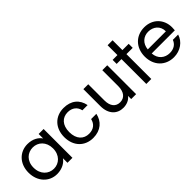

<svg xmlns="http://www.w3.org/2000/svg" viewBox="122 -1663 2595 2595"><g transform="rotate(-45 1420.0 -365.0)"><path d="M303 10C404 10 475 -36 509 -87V0H604V-551H509V-465C476 -516 406 -562 305 -562C156 -562 42 -449 42 -278C42 -106 156 10 303 10ZM138 -278C138 -407 224 -479 324 -479C423 -479 509 -404 509 -276C509 -148 423 -72 324 -72C224 -72 138 -148 138 -278Z M994 -562C836 -562 723 -451 723 -276C723 -101 836 10 994 10C1138 10 1229 -73 1253 -192H1153C1135 -114 1080 -70 994 -70C893 -70 819 -141 819 -276C819 -411 893 -482 994 -482C1080 -482 1138 -434 1153 -359H1253C1229 -485 1138 -562 994 -562Z M1821 0V-552H1727V-249C1727 -132 1672 -74 1591 -74C1511 -74 1458 -131 1458 -243V-552H1365V-229C1365 -70 1455 10 1570 10C1635 10 1694 -15 1727 -61V0Z M2111 0V-475H2231V-552H2111V-740H2016V-552H1924V-475H2016V0Z M2706 -316H2360C2370 -423 2444 -482 2533 -482C2627 -482 2707 -422 2706 -316ZM2262 -276C2262 -105 2376 10 2537 10C2659 10 2762 -63 2792 -168H2691C2670 -110 2619 -70 2537 -70C2444 -70 2366 -130 2359 -240H2801C2803 -259 2804 -276 2804 -296C2804 -447 2698 -562 2537 -562C2376 -562 2262 -447 2262 -276Z"/></g></svg>

Font: Malmofest
Style: Regular
Weight: 400
Designer: Jonny Pinhorn (Poppins), Kolossal
Version: Version 1.004;Glyphs 3.1.2 (3151)